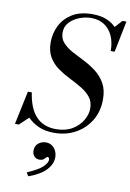

<svg xmlns="http://www.w3.org/2000/svg" viewBox="-112 -830 819 1206"><g transform="rotate(10 297.5 -226.5)"><path d="M268 13Q211 13 169.5 -5.5Q128 -24 99 -54L42 0H17L62 -213H87Q116 -12 275 -12Q337 -12 379.5 -37.5Q422 -63 444 -101.5Q466 -140 466 -177Q466 -220 443 -248.5Q420 -277 384 -298.5Q348 -320 307.5 -340Q267 -360 231 -385.5Q195 -411 172 -449Q149 -487 149 -543Q149 -601 174 -651Q199 -701 249.5 -732Q300 -763 377 -763Q431 -763 468 -747.5Q505 -732 528 -708L570 -754H595L555 -555H530Q530 -610 511.5 -651Q493 -692 458.5 -715Q424 -738 374 -738Q338 -738 300.5 -724Q263 -710 237.5 -683Q212 -656 212 -617Q212 -579 235.5 -553Q259 -527 295.5 -507Q332 -487 373.5 -466.5Q415 -446 451.5 -418Q488 -390 511.5 -349Q535 -308 535 -247Q535 -170 499.5 -111.5Q464 -53 404 -20Q344 13 268 13ZM156 310 143 287Q214 257 240.5 231Q267 205 267 186Q267 177 263 173Q259 169 256 169Q251 169 245.5 175.5Q240 182 231.5 188.5Q223 195 207 195Q186 195 173.5 181Q161 167 161 145Q161 114 182 97.5Q203 81 229 81Q252 81 268.5 92.5Q285 104 294 123Q303 142 303 164Q303 206 267.5 244.5Q232 283 156 310Z"/></g></svg>

Font: Libre Bodoni
Style: Italic
Weight: 400
Italic angle: -13°
Designer: Pablo Impallari, Rodrigo Fuenzalida
Foundry: Impallari Type
Version: Version 2.005;gftools[0.9.23]